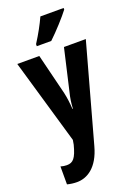

<svg xmlns="http://www.w3.org/2000/svg" viewBox="-184 -837 811 1148"><g transform="rotate(-20 221.0 -263.0)"><path d="M378 -756V-766H230C210 -722 183 -672 149 -619V-606H241C287 -649 351 -720 378 -756ZM3 -546 160 -6 155 23C134 103 115 124 75 124C63 124 49 122 36 118V232C55 237 76 240 98 240C162 240 234 199 268 73L439 -546H300L240 -286C229 -243 226 -215 224 -181H221C219 -216 215 -251 207 -287L143 -546Z"/></g></svg>

Font: Noto Sans Gurmukhi ExtraCondensed
Style: Bold
Weight: 700
Width: 2
Designer: Jelle Bosma - Monotype Design Team
Foundry: Monotype Imaging Inc.
Version: Version 2.004